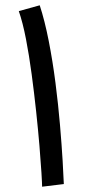

<svg xmlns="http://www.w3.org/2000/svg" viewBox="-20 -701 320 725"><path d="M221 -6 139 4Q139 -8 136.5 -49Q134 -90 129 -150Q124 -210 116.5 -280Q109 -350 99.5 -421Q90 -492 78 -554Q66 -616 51 -659L130 -681Q149 -623 164 -546.5Q179 -470 189.5 -388Q200 -306 206.5 -229.5Q213 -153 216.5 -94Q220 -35 221 -6Z"/></svg>

Font: TSCustom
Style: Regular
Weight: 400
Designer: Monotype Design Team
Foundry: Monotype Imaging Inc.
Version: Version 2.004; ttfautohint (v1.8.3) -l 8 -r 50 -G 200 -x 14 